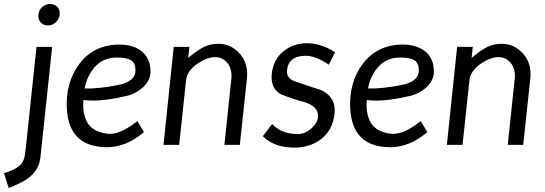

<svg xmlns="http://www.w3.org/2000/svg" viewBox="-74 -732 2753 970"><path d="M168 -603.5Q145.5 -603.5 131.3 -619.1Q117.2 -634.8 120.1 -658.2Q122.1 -681.6 139.6 -696.8Q157.2 -711.9 178.7 -711.9Q202.1 -711.9 216.3 -696.3Q230.5 -680.7 227.5 -658.2Q224.6 -634.8 207.5 -619.1Q190.4 -603.5 168 -603.5ZM19.5 109.4Q-11.7 131.8 -53.7 142.6L-30.3 217.8Q26.4 196.3 63.5 171.9Q122.1 130.9 129.9 65.4Q129.9 65.4 146.5 -89.8L189.5 -495.1H110.4L55.7 21.5Q51.8 54.7 47.9 69.3Q38.1 96.7 19.5 109.4Z M610.4 -377.9Q610.4 -413.1 588.4 -427.2Q566.4 -441.4 515.6 -441.4Q434.6 -441.4 389.6 -374Q361.3 -332 353.5 -285.2Q418.9 -282.2 524.4 -302.7Q611.3 -320.3 610.4 -377.9ZM347.7 -226.6Q345.7 -212.9 346.7 -186.5Q347.7 -157.2 361.8 -123.5Q376 -89.8 414.1 -71.3Q446.3 -56.6 481.4 -55.7Q538.1 -55.7 620.1 -120.1L653.3 -64.5Q563.5 11.7 466.8 11.7Q274.4 11.7 263.7 -183.6Q256.8 -311.5 323.2 -404.3Q397.5 -506.8 529.3 -506.8Q597.7 -506.8 639.6 -474.6Q686.5 -438.5 686.5 -369.1Q686.5 -325.2 645.5 -288.1Q609.4 -256.8 564.5 -247.1Q461.9 -223.6 397.5 -223.6Q374 -223.6 347.7 -226.6Z M1059.6 0 1093.8 -325.2Q1095.7 -335.9 1095.7 -345.7Q1095.7 -394.5 1068.4 -420.9Q1045.9 -443.4 1012.7 -443.4Q972.7 -443.4 924.8 -411.1Q871.1 -374 866.2 -328.1L831.1 0H752L803.7 -495.1H882.8L877 -439.5Q925.8 -480.5 958 -495.6Q990.2 -510.7 1029.3 -510.7Q1086.9 -510.7 1128.9 -469.7Q1174.8 -424.8 1174.8 -358.4Q1174.8 -348.6 1173.8 -337.9L1137.7 0Z M1413.1 13.7Q1310.5 13.7 1253.9 -43.9L1300.8 -105.5Q1346.7 -55.7 1428.7 -54.7Q1468.8 -54.7 1501 -85Q1530.3 -112.3 1532.2 -140.6Q1538.1 -193.4 1462.9 -216.8Q1419.9 -226.6 1346.7 -254.9Q1292 -285.2 1298.8 -357.4Q1306.6 -435.5 1363.3 -476.6Q1412.1 -514.6 1480.5 -513.7Q1548.8 -512.7 1619.1 -467.8L1586.9 -405.3Q1521.5 -450.2 1470.7 -450.2Q1383.8 -450.2 1376 -377Q1372.1 -338.9 1410.2 -323.2Q1479.5 -298.8 1549.8 -276.4Q1625 -239.3 1616.2 -159.2Q1608.4 -75.2 1546.9 -28.3Q1491.2 13.7 1413.1 13.7Z M2042 -377.9Q2042 -413.1 2020 -427.2Q1998 -441.4 1947.3 -441.4Q1866.2 -441.4 1821.3 -374Q1793 -332 1785.2 -285.2Q1850.6 -282.2 1956.1 -302.7Q2043 -320.3 2042 -377.9ZM1779.3 -226.6Q1777.3 -212.9 1778.3 -186.5Q1779.3 -157.2 1793.5 -123.5Q1807.6 -89.8 1845.7 -71.3Q1877.9 -56.6 1913.1 -55.7Q1969.7 -55.7 2051.8 -120.1L2085 -64.5Q1995.1 11.7 1898.4 11.7Q1706.1 11.7 1695.3 -183.6Q1688.5 -311.5 1754.9 -404.3Q1829.1 -506.8 1960.9 -506.8Q2029.3 -506.8 2071.3 -474.6Q2118.2 -438.5 2118.2 -369.1Q2118.2 -325.2 2077.1 -288.1Q2041 -256.8 1996.1 -247.1Q1893.6 -223.6 1829.1 -223.6Q1805.7 -223.6 1779.3 -226.6Z M2491.2 0 2525.4 -325.2Q2527.3 -335.9 2527.3 -345.7Q2527.3 -394.5 2500 -420.9Q2477.5 -443.4 2444.3 -443.4Q2404.3 -443.4 2356.4 -411.1Q2302.7 -374 2297.9 -328.1L2262.7 0H2183.6L2235.4 -495.1H2314.5L2308.6 -439.5Q2357.4 -480.5 2389.6 -495.6Q2421.9 -510.7 2460.9 -510.7Q2518.6 -510.7 2560.5 -469.7Q2606.4 -424.8 2606.4 -358.4Q2606.4 -348.6 2605.5 -337.9L2569.3 0Z"/></svg>

Font: Puritan
Style: Italic
Weight: 400
Version: 2.0a